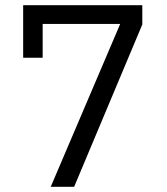

<svg xmlns="http://www.w3.org/2000/svg" viewBox="-20 -718 640 738"><path d="M265 0H175L442 -626H144V-496H69V-698H527V-624Z"/></svg>

Font: Aneliza
Style: Regular
Weight: 400
Designer: Mike Abbink, Paul van der Laan, Pieter van Rosmalen
Foundry: Bold Monday
Version: Version 3.0